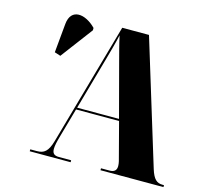

<svg xmlns="http://www.w3.org/2000/svg" viewBox="-104 -839 1026 957"><g transform="rotate(15 409.0 -360.5)"><path d="M152 -499 276 -664V-676C221 -733 143 -744 135 -659L121 -509ZM128 0H339V-10H276C251 -10 241 -20 241 -43C241 -59 246 -81 254 -109L297 -261H519L563 -93C568 -75 573 -58 573 -43C573 -23 564 -10 537 -10H493V0H818V-10H811C780 -10 763 -26 748 -74L552 -714H414L235 -81C219 -25 199 -10 162 -10H128ZM300 -271 378 -548C389 -588 401 -629 411 -674C421 -627 434 -581 443 -546L516 -271Z"/></g></svg>

Font: Noto Serif Display Condensed Black
Style: Regular
Weight: 900
Width: 3
Designer: Monotype Design Team
Foundry: Monotype Imaging Inc.
Version: Version 2.009